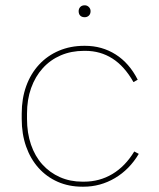

<svg xmlns="http://www.w3.org/2000/svg" viewBox="-20 -699 602 725"><path d="M291 6H295Q359 6 414 -26.5Q469 -59 504 -118L487 -127Q453 -71 404.5 -42Q356 -13 297 -13H291Q245 -13 206.5 -30Q168 -47 140 -78Q112 -109 97 -153Q82 -197 82 -250V-270Q82 -323 97.5 -366.5Q113 -410 141.5 -441.5Q170 -473 209.5 -490Q249 -507 297 -507H302Q359 -507 404.5 -478Q450 -449 484 -389L500 -398Q468 -461 416.5 -493.5Q365 -526 301 -526H298Q246 -526 202.5 -507.5Q159 -489 127.5 -455Q96 -421 79 -374Q62 -327 62 -270V-250Q62 -193 78.5 -146Q95 -99 125.5 -65Q156 -31 198 -12.5Q240 6 291 6ZM300 -634Q309 -634 315.5 -640Q322 -646 322 -657Q322 -666 315.5 -672.5Q309 -679 300 -679Q289 -679 283 -672.5Q277 -666 277 -657Q277 -646 283 -640Q289 -634 300 -634Z"/></svg>

Font: Fixel Variable
Style: Regular
Weight: 100
Width: 3
Designer: AlfaBravo + MacPaw
Foundry: Kyrylo Tkachov, Marchela Mozhyna, Serhii Makarenko, Maria Weinstein, Zakhar Kryvoshyya
Version: Version 1.211